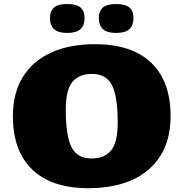

<svg xmlns="http://www.w3.org/2000/svg" viewBox="-20 -948 938 982"><path d="M466.5 -722Q654.5 -722 753.5 -626.8Q852.5 -531.5 852.5 -354.5Q852.5 -235.5 801.8 -153.2Q751 -71 657 -28.2Q563 14.5 432 14.5Q244 14.5 145 -80.8Q46 -176 46 -353Q46 -472 96.8 -554.2Q147.5 -636.5 241.8 -679.2Q336 -722 466.5 -722ZM448.5 -137.5Q514 -137.5 548 -178.2Q582 -219 582 -321Q582 -454.5 552.8 -512.2Q523.5 -570 450 -570Q384.5 -570 350.5 -529.2Q316.5 -488.5 316.5 -386.5Q316.5 -253 345.8 -195.2Q375 -137.5 448.5 -137.5ZM324 -779.5Q277.5 -779.5 256.5 -798.8Q235.5 -818 235.5 -855Q235.5 -892 256.5 -909.8Q277.5 -927.5 324 -927.5Q370.5 -927.5 391.5 -909.8Q412.5 -892 412.5 -855Q412.5 -818 391.5 -798.8Q370.5 -779.5 324 -779.5ZM574 -779.5Q527.5 -779.5 506.5 -798.8Q485.5 -818 485.5 -855Q485.5 -892 506.5 -909.8Q527.5 -927.5 574 -927.5Q620.5 -927.5 641.5 -909.8Q662.5 -892 662.5 -855Q662.5 -818 641.5 -798.8Q620.5 -779.5 574 -779.5Z"/></svg>

Font: Newsreader Caption ExtraBold
Style: Regular
Weight: 800
Designer: Hugues Gentile
Foundry: Production Type
Version: Version 1.001